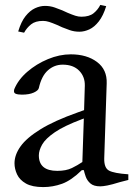

<svg xmlns="http://www.w3.org/2000/svg" viewBox="-20 -751 543 781"><path d="M156 10Q111 10 85.5 -4.5Q60 -19 49.5 -41.5Q39 -64 39 -87Q39 -121 63.5 -155.5Q88 -190 144.5 -225Q201 -260 297 -294L322 -303L325 -402Q326 -439 302 -463.5Q278 -488 235 -488Q201 -488 175 -465Q149 -442 138 -393Q136 -383 117.5 -374.5Q99 -366 69 -366Q52 -366 43 -370Q34 -374 38 -388Q54 -427 91 -459Q128 -491 175 -510.5Q222 -530 268 -530Q333 -530 374.5 -499Q416 -468 414 -412L404 -107Q403 -68 423.5 -57Q444 -46 502 -42V-19L467 -10Q435 0 416.5 3.5Q398 7 388 7Q361 7 347.5 -5Q334 -17 328.5 -33Q323 -49 321 -59H313Q270 -17 232.5 -3.5Q195 10 156 10ZM213 -56Q249 -56 272.5 -67.5Q296 -79 315 -92L321 -269L313 -266Q241 -239 203 -213Q165 -187 151.5 -163Q138 -139 138 -119Q138 -56 213 -56ZM78 -618 54 -623Q66 -663 84 -685.5Q102 -708 122.5 -717.5Q143 -727 163 -727Q184 -727 202.5 -720.5Q221 -714 233 -709L255 -699Q274 -691 286.5 -687Q299 -683 311 -683Q343 -683 360.5 -697Q378 -711 388 -731L412 -726Q400 -687 382 -664Q364 -641 343.5 -631.5Q323 -622 303 -622Q282 -622 263.5 -628.5Q245 -635 233 -640L211 -650Q192 -658 179.5 -662Q167 -666 155 -666Q124 -666 106.5 -652Q89 -638 78 -618Z"/></svg>

Font: Hedvig Letters Serif 24pt 24pt
Style: Regular
Weight: 400
Version: Version 1.000